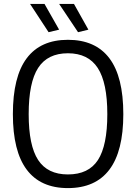

<svg xmlns="http://www.w3.org/2000/svg" viewBox="-20 -954 698 984"><path d="M328 10Q188 10 117 -84.5Q46 -179 46 -369Q46 -561 117 -655.5Q188 -750 328 -750Q469 -750 540.5 -655.5Q612 -561 612 -369Q612 -179 540.5 -84.5Q469 10 328 10ZM328 -60Q434 -60 482 -134Q530 -208 530 -369Q530 -530 481 -605.5Q432 -681 328 -681Q224 -681 175.5 -606Q127 -531 127 -369Q127 -208 175.5 -134Q224 -60 328 -60ZM229 -789 134 -934H208L283 -802ZM380 -789 283 -934H359L433 -802Z"/></svg>

Font: Encode Sans Condensed
Style: Regular
Weight: 400
Designer: Pablo Impallari, Andres Torresi
Foundry: Pablo Impallari, Andres Torresi
Version: Version 1.000; ttfautohint (v1.00) -l 8 -r 50 -G 200 -x 14 -